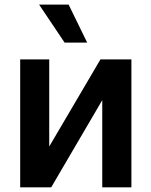

<svg xmlns="http://www.w3.org/2000/svg" viewBox="-20 -799 646 819"><path d="M540.5 0H416.2V-371.8L198.5 0H66.1V-545.5H190V-174L408.4 -545.5H540.5ZM351.9 -617.2H255.7L146.7 -779.5H272.7Z"/></svg>

Font: Linik Sans SemiBold
Style: Regular
Weight: 600
Designer: Rasmus Andersson (font), Cristiano Sobral (main changes)
Foundry: rsms
Version: Version 3.018;June 1, 2022;FontCreator 14.0.0.2814 64-bit; t